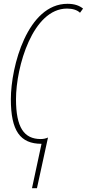

<svg xmlns="http://www.w3.org/2000/svg" viewBox="-20 -745 456 1008"><path d="M198 10 148 243H174L232 -23C221 -18 208 -15 194 -15C106 -15 64 -76 64 -224C64 -395 152 -700 332 -700C362 -700 386 -692 400 -678L416 -700C397 -715 373 -725 334 -725C125 -725 37 -397 37 -224C37 -58 86 10 198 10Z"/></svg>

Font: Noto Sans ExtraCondensed Thin
Style: Italic
Weight: 100
Width: 2
Italic angle: -12°
Designer: Monotype Design Team
Foundry: Monotype Imaging Inc.
Version: Version 2.013